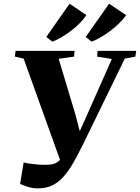

<svg xmlns="http://www.w3.org/2000/svg" viewBox="-20 -1024 772 1060"><path d="M188 16Q161 16 134 7.5Q107 -1 91 -8.5L110.5 -127Q130 -122.5 152 -119.5Q174 -116.5 193.8 -115.2Q213.5 -114 226 -114Q248.5 -114 265.5 -116.8Q282.5 -119.5 296.2 -128.5Q310 -137.5 321.8 -155.8Q333.5 -174 346 -204.5L323 -109L110.5 -700.5L62 -711.5L66 -743H391.5L389 -711.5L304 -699.5L395.5 -394.5L433 -252L386.5 -224L458 -383.5L597.5 -698.5L516 -711.5L519 -743H732L727.5 -711.5L669 -700.5L443 -236.5Q411.5 -172 384 -124.2Q356.5 -76.5 328 -45.5Q299.5 -14.5 265.8 0.8Q232 16 188 16ZM235.5 -820 364 -1003.5 457 -940.5Q443 -919 421 -896.8Q399 -874.5 372.8 -854.5Q346.5 -834.5 319.8 -818.8Q293 -803 269 -794ZM453 -820 582.5 -1003.5 676.5 -940Q661 -918.5 638.8 -896.5Q616.5 -874.5 590.2 -854.5Q564 -834.5 537 -818.8Q510 -803 486 -794Z"/></svg>

Font: Merriweather 96pt Black
Style: Italic
Weight: 900
Italic angle: -7.8°
Version: Version 2.101